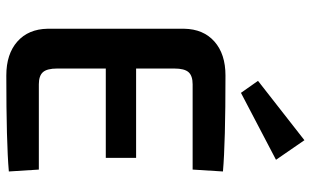

<svg xmlns="http://www.w3.org/2000/svg" viewBox="-208 -774 984 608"><g transform="rotate(90 284.0 -470.0)"><path d="M274 -741 236 -795 424 -942 486 -852ZM517 -101 523 -6Q432 2 219 2Q151 2 111.5 -33Q72 -68 71 -129V-561Q72 -622 111.5 -657Q151 -692 219 -692Q432 -692 523 -684L517 -588H247Q220 -588 208.5 -575Q197 -562 197 -530V-409H480V-313H197V-159Q197 -127 208.5 -114Q220 -101 247 -101Z"/></g></svg>

Font: Exo 2.0 Semi Bold
Style: Regular
Weight: 600
Designer: Natanael Gama
Version: Version 1.001;PS 001.001;hotconv 1.0.70;makeotf.lib2.5.58329